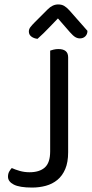

<svg xmlns="http://www.w3.org/2000/svg" viewBox="-20 -834 414 865"><path d="M206 -606Q211 -608 221.5 -610.5Q232 -613 243 -613Q287 -613 287 -576V-148Q287 -103 274 -72.5Q261 -42 238.5 -23.5Q216 -5 186.5 3Q157 11 125 11Q68 11 42 -2.5Q16 -16 16 -38Q16 -52 22 -62Q28 -72 33 -77Q48 -70 69 -64Q90 -58 113 -58Q158 -58 182 -79.5Q206 -101 206 -152ZM241 -751Q224 -734 201 -709.5Q178 -685 149 -659Q132 -661 121 -669.5Q110 -678 110 -692Q110 -703 117.5 -712.5Q125 -722 136 -733L195 -792Q217 -814 242 -814Q258 -814 269 -807.5Q280 -801 292 -788L374 -695Q374 -680 364.5 -670.5Q355 -661 340 -661Q329 -661 319 -667Q309 -673 295 -689Z"/></svg>

Font: Baloo Thambi 2
Style: Regular
Weight: 400
Designer: Aadarsh Rajan and Ek Type
Foundry: Ek Type
Version: Version 1.640;hotconv 1.0.111;makeotfexe 2.5.65597; ttfautoh